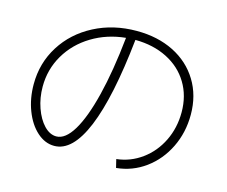

<svg xmlns="http://www.w3.org/2000/svg" viewBox="-92 -794 1049 889"><g transform="rotate(15 432.0 -350.0)"><path d="M757.8 -358.4Q757.8 -437.5 720.9 -498.3Q684.1 -559.1 617.4 -592.8Q550.8 -626.5 464.4 -627Q434.6 -345.2 374.8 -200.4Q314.9 -55.7 227.5 -55.7Q183.1 -55.7 145 -89.8Q106.9 -124 84.7 -181.9Q62.5 -239.7 62.5 -307.6Q62.5 -409.2 114.5 -491.7Q166.5 -574.2 257.6 -621.6Q348.6 -668.9 460.9 -668.9Q561 -668.9 638.2 -630.4Q715.3 -591.8 758.5 -521.2Q801.8 -450.7 801.8 -358.4Q801.8 -272.9 766.6 -200.9Q731.4 -128.9 669.7 -83.7Q607.9 -38.6 531.2 -31.2L521.5 -71.3Q587.9 -78.6 642.1 -118.2Q696.3 -157.7 727.1 -220.7Q757.8 -283.7 757.8 -358.4ZM225.6 -100.6Q268.6 -100.6 306.4 -163.1Q344.2 -225.6 373.5 -343.5Q402.8 -461.4 419.9 -625Q330.6 -616.2 258.8 -572.5Q187 -528.8 146.2 -459.5Q105.5 -390.1 105.5 -307.6Q105.5 -253.9 122.3 -206.1Q139.2 -158.2 166.7 -129.4Q194.3 -100.6 225.6 -100.6Z"/></g></svg>

Font: Pretendard GOV ExtraLight
Style: Regular
Weight: 200
Designer: Base glyphs from Inter by Rasmus Andersson; Hangeul glyphs from Noto Sans CJK(Source Han Sans) by Jang Soo-young and Kan
Foundry: Kil Hyung-jin
Version: Version 1.309